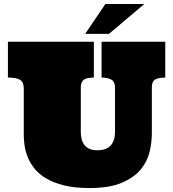

<svg xmlns="http://www.w3.org/2000/svg" viewBox="-20 -930 875 970"><path d="M454.1 -719.2V-538.1Q417 -538.1 402.6 -526.6Q388.2 -515.1 388.2 -488.8V-263.2Q388.2 -245.1 392.1 -228.5Q396 -211.9 405.5 -199Q415 -186 430.9 -178.5Q446.8 -170.9 471.2 -170.9Q518.1 -170.9 539.6 -195.6Q561 -220.2 561 -262.2V-486.8Q561 -517.1 543 -527.6Q524.9 -538.1 493.2 -538.1V-719.2H814.9V-538.1Q782.2 -538.1 764.6 -528.6Q747.1 -519 747.1 -488.8V-255.9Q747.1 -210.9 735.6 -162.4Q724.1 -113.8 690.7 -73.5Q657.2 -33.2 595.2 -6.6Q533.2 20 431.2 20Q356.9 20 303.5 6.6Q250 -6.8 212.9 -28.8Q175.8 -50.8 153.8 -78.9Q131.8 -106.9 119.9 -137Q107.9 -167 104 -195.6Q100.1 -224.1 100.1 -248V-482.9Q100.1 -515.1 81.5 -526.6Q63 -538.1 20 -538.1V-719.2ZM709 -909.7 530.3 -758.8H410.2L512.2 -909.7Z"/></svg>

Font: Ultra
Style: Regular
Weight: 400
Designer: Astigmatic (AOETI)
Foundry: Astigmatic (AOETI)
Version: Version 1.001